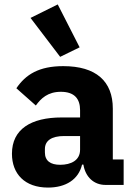

<svg xmlns="http://www.w3.org/2000/svg" viewBox="-20 -836 609 868"><path d="M252 -579 340 -622 241 -816 118 -755ZM539 0V-115H490V-345C490 -469 414 -537 266 -537C156 -537 96 -499 54 -437L142 -359C165 -391 196 -421 255 -421C317 -421 342 -389 342 -338V-305H259C120 -305 34 -252 34 -141C34 -50 92 12 197 12C277 12 335 -24 351 -92H357C366 -36 404 0 457 0ZM252 -91C208 -91 183 -109 183 -147V-162C183 -200 213 -221 270 -221H342V-159C342 -111 301 -91 252 -91Z"/></svg>

Font: IBM Plex Devanagari
Style: Bold
Weight: 700
Designer: Mike Abbink, Paul van der Laan, Pieter van Rosmalen, Erin McLaughlin
Foundry: Bold Monday
Version: Version 1.0